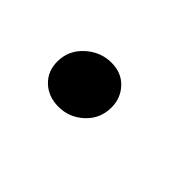

<svg xmlns="http://www.w3.org/2000/svg" viewBox="-30 -235 363 363"><g transform="rotate(45 151.5 -54.0)"><path d="M116 11Q89 11 71.5 -5.5Q54 -22 54 -48Q54 -78 76.5 -98.5Q99 -119 128 -119Q155 -119 171.5 -101.5Q188 -84 188 -59Q188 -29 166.5 -9Q145 11 116 11Z"/></g></svg>

Font: Lisu Bosa SemiBold
Style: Italic
Weight: 600
Italic angle: -19°
Designer: David Morse, Annie Olsen, Victor Gaultney, Frank Grießhammer (Latin)
Foundry: SIL International
Version: Version 2.000